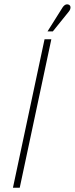

<svg xmlns="http://www.w3.org/2000/svg" viewBox="-20 -885 352 905"><path d="M304 -830Q309 -836 311 -842Q313 -848 312 -853.5Q311 -859 306 -862Q301 -865 295 -864.5Q289 -864 284 -860Q279 -856 275 -850L204 -737H229ZM41 0H73L222 -700H190Z"/></svg>

Font: Advent Pro ExtraLight
Style: Italic
Weight: 250
Italic angle: -12°
Version: Version 3.000